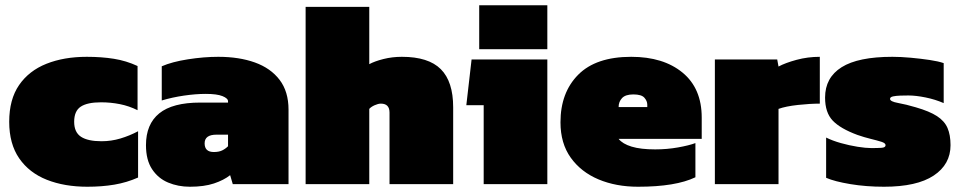

<svg xmlns="http://www.w3.org/2000/svg" viewBox="-20 -700 3649 730"><path d="M312 10Q225 10 158 -16.5Q91 -43 53 -98Q15 -153 15 -237Q15 -322 52.5 -376.5Q90 -431 156.5 -457.5Q223 -484 310 -484Q366 -484 413 -476.5Q460 -469 503 -449V-281Q471 -297 436 -304Q401 -311 364 -311Q312 -311 287 -294.5Q262 -278 262 -237Q262 -197 288 -180Q314 -163 366 -163Q403 -163 438 -173.5Q473 -184 505 -201V-25Q462 -6 415 2Q368 10 312 10Z M702 10Q657 10 619 -6Q581 -22 558 -57Q535 -92 535 -148Q535 -228 585.5 -269Q636 -310 741 -310H847V-315Q847 -326 826 -334.5Q805 -343 762 -343Q724 -343 679.5 -336.5Q635 -330 595 -318V-448Q634 -465 694.5 -474.5Q755 -484 810 -484Q889 -484 949 -462.5Q1009 -441 1043 -396.5Q1077 -352 1077 -283V0H865L855 -34Q831 -15 793.5 -2.5Q756 10 702 10ZM793 -122Q812 -122 824.5 -128Q837 -134 847 -144V-188H803Q758 -188 758 -155Q758 -122 793 -122Z M1142 0V-674H1384V-456Q1404 -467 1437.5 -475.5Q1471 -484 1508 -484Q1609 -484 1656 -437Q1703 -390 1703 -292V0H1461V-272Q1461 -306 1428 -306Q1418 -306 1404.5 -300Q1391 -294 1384 -286V0Z M1802 -513V-680H2061V-513ZM1819 0V-300H1753L1773 -474H2061V0Z M2406 10Q2322 10 2255.5 -18Q2189 -46 2150 -100.5Q2111 -155 2111 -235Q2111 -348 2178.5 -416Q2246 -484 2380 -484Q2502 -484 2575 -424Q2648 -364 2648 -253V-172H2332Q2347 -153 2381.5 -142.5Q2416 -132 2471 -132Q2516 -132 2558 -139.5Q2600 -147 2624 -156V-26Q2549 10 2406 10ZM2332 -293H2441V-302Q2441 -316 2430 -328.5Q2419 -341 2388 -341Q2358 -341 2345 -327Q2332 -313 2332 -293Z M2698 0V-474H2935L2940 -447Q2966 -461 3008.5 -472.5Q3051 -484 3097 -484V-306Q3060 -306 3014 -301Q2968 -296 2940 -286V0Z M3341 10Q3273 10 3213 0Q3153 -10 3121 -24V-177Q3145 -165 3177 -156Q3209 -147 3240.5 -142Q3272 -137 3293 -137Q3316 -137 3331.5 -138Q3347 -139 3347 -148Q3347 -156 3331 -161Q3315 -166 3290.5 -172Q3266 -178 3240 -187Q3175 -211 3146 -241.5Q3117 -272 3117 -329Q3117 -405 3180 -444.5Q3243 -484 3373 -484Q3405 -484 3443 -480.5Q3481 -477 3514.5 -472Q3548 -467 3568 -460V-308Q3536 -322 3499 -329.5Q3462 -337 3434 -337Q3420 -337 3403.5 -336.5Q3387 -336 3375.5 -333.5Q3364 -331 3364 -324Q3364 -314 3394.5 -308.5Q3425 -303 3462 -292Q3514 -277 3542.5 -258.5Q3571 -240 3582.5 -213.5Q3594 -187 3594 -148Q3594 -75 3530 -32.5Q3466 10 3341 10Z"/></svg>

Font: Kanit Black
Style: Regular
Weight: 900
Designer: Katatrad Team
Foundry: CadsonDemak
Version: Version 2.000; ttfautohint (v1.8.3)